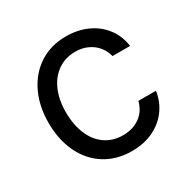

<svg xmlns="http://www.w3.org/2000/svg" viewBox="-129 -660 787 794"><g transform="rotate(-30 264.5 -263.0)"><path d="M42 -262.7Q42 -342.8 72 -405Q102.1 -467.3 156.5 -502.2Q210.9 -537.1 282.2 -537.1Q338.4 -537.1 383.8 -516.4Q429.2 -495.6 457.8 -457.8Q486.3 -419.9 493.2 -370.1H409.2Q403.3 -395.5 386.7 -416.5Q370.1 -437.5 344 -450.2Q317.9 -462.9 284.2 -462.9Q237.3 -462.9 201.4 -438.5Q165.5 -414.1 145.8 -369.4Q126 -324.7 126 -265.6Q126 -204.6 145.3 -159.2Q164.6 -113.8 200.4 -89.1Q236.3 -64.5 284.2 -64.5Q331.5 -64.5 365 -88.6Q398.4 -112.8 409.2 -156.2H493.2Q486.3 -108.4 459 -70.6Q431.6 -32.7 386.7 -11Q341.8 10.7 284.2 10.7Q210.4 10.7 155.5 -24.2Q100.6 -59.1 71.3 -121.1Q42 -183.1 42 -262.7Z"/></g></svg>

Font: Pretendard
Style: Regular
Weight: 400
Designer: Base glyphs from Inter by Rasmus Andersson; Hangeul glyphs from Noto Sans CJK(Source Han Sans) by Jang Soo-young and Kan
Foundry: Kil Hyung-jin
Version: Version 1.309